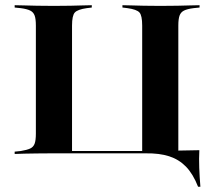

<svg xmlns="http://www.w3.org/2000/svg" viewBox="-20 -591 814 737"><path d="M117.7 -201.6V-492.7Q117.7 -518.5 112.9 -531.5Q108.1 -544.4 96 -550.4Q83.9 -556.5 59.7 -559.7L36.3 -562.1V-571Q51.6 -571 73.4 -570.2Q95.2 -569.4 121.4 -569Q147.6 -568.5 175.8 -568.5H187.1H197.6Q225.8 -568.5 250.8 -569Q275.8 -569.4 296.8 -570.2Q317.7 -571 332.3 -571V-562.1L312.9 -559.7Q278.2 -554.8 267.3 -543.1Q256.5 -531.5 256.5 -492.7V-201.6ZM525.8 -201.6V-492.7Q525.8 -531.5 515.3 -543.1Q504.8 -554.8 469.4 -559.7L450 -562.1V-571Q464.5 -571 485.5 -570.2Q506.5 -569.4 531.9 -569Q557.3 -568.5 584.7 -568.5H595.2H606.5Q635.5 -568.5 661.3 -569Q687.1 -569.4 708.9 -570.2Q730.6 -571 746 -571V-562.1L722.6 -559.7Q698.4 -556.5 686.3 -550.4Q674.2 -544.4 669.4 -531.5Q664.5 -518.5 664.5 -492.7V-201.6ZM175.8 -2.4Q147.6 -2.4 121.4 -2Q95.2 -1.6 73.4 -1.2Q51.6 -0.8 36.3 0V-8.9L59.7 -11.3Q83.9 -15.3 96 -21Q108.1 -26.6 112.9 -39.5Q117.7 -52.4 117.7 -78.2V-201.6H256.5V-9.7L252.4 -11.3H529.8L525.8 -9.7V-201.6H664.5V-2.4H187.1ZM504.8 -2.4 514.5 -11.3H537.9Q610.5 -12.1 659.3 -12.9Q708.1 -13.7 745.2 -14.5Q743.5 17.7 744.8 52.8Q746 87.9 749.2 125.8H740.3Q721 76.6 694 48.8Q666.9 21 629.4 8.9Q591.9 -3.2 539.5 -2.4Z"/></svg>

Font: Playfair 144pt SemiExpanded ExtraBold
Style: Regular
Weight: 800
Width: 6
Designer: Claus Eggers Sørensen
Foundry: Claus Eggers Sørensen
Version: Version 2.203